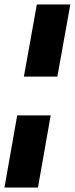

<svg xmlns="http://www.w3.org/2000/svg" viewBox="-21 -740 335 860"><path d="M86 -397 144 -720H294L236 -397ZM-1 100 56 -223H206L149 100Z"/></svg>

Font: DM Sans 28pt Black
Style: Italic
Weight: 900
Italic angle: -10°
Version: Version 4.004;gftools[0.9.30]